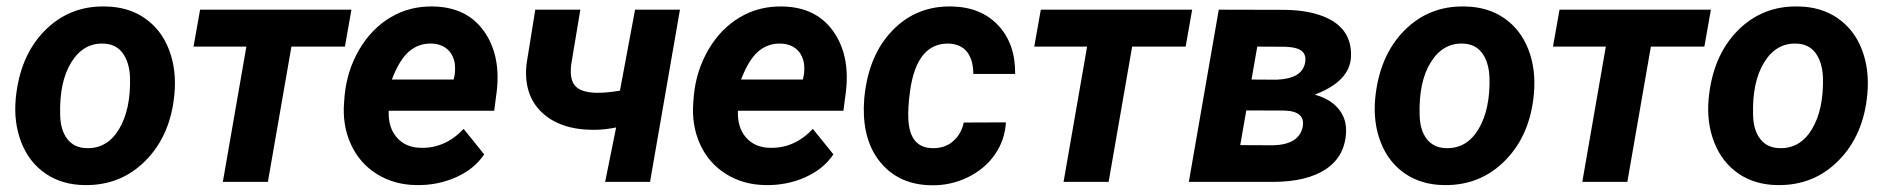

<svg xmlns="http://www.w3.org/2000/svg" viewBox="-20 -558 5787 589"><path d="M303.7 -538.1Q373.5 -537.1 424.1 -502.2Q474.6 -467.3 498.3 -406Q522 -344.7 515.1 -270Q503.9 -144 427.5 -66.2Q351.1 11.7 238.8 9.8Q169.9 8.8 119.6 -25.6Q69.3 -60.1 45.4 -121.1Q21.5 -182.1 28.3 -255.9Q41 -386.7 117.2 -463.9Q193.4 -541 303.7 -538.1ZM164.6 -205.6Q165.5 -158.7 186.5 -131.6Q207.5 -104.5 245.6 -103.5Q309.1 -101.6 345.2 -161.9Q381.3 -222.2 378.9 -320.3Q377 -367.2 356.2 -395.3Q335.4 -423.3 296.9 -424.3Q235.4 -426.3 198.5 -366.5Q161.6 -306.6 164.6 -205.6Z M1038.1 -415H874L801.8 0H663.6L735.8 -415H573.7L593.8 -528.3H1058.1Z M1258.8 9.8Q1189.5 9.3 1136 -24.2Q1082.5 -57.6 1056.2 -116Q1029.8 -174.3 1035.6 -244.6L1037.1 -264.2Q1044.4 -341.3 1082 -405.8Q1119.6 -470.2 1178.7 -505.1Q1237.8 -540 1309.6 -538.1Q1411.6 -536.1 1464.1 -463.1Q1516.6 -390.1 1503.9 -278.3L1496.1 -218.3H1172.4Q1170.4 -167 1197.3 -136.2Q1224.1 -105.5 1270.5 -104.5Q1345.7 -102.5 1402.3 -162.6L1465.3 -84.5Q1435.5 -39.6 1379.4 -14.4Q1323.2 10.7 1258.8 9.8ZM1302.7 -424.3Q1264.6 -425.3 1235.1 -400.4Q1205.6 -375.5 1182.1 -314H1371.6L1374.5 -326.7Q1377.4 -346.2 1375 -363.8Q1370.1 -392.1 1351.1 -408Q1332 -423.8 1302.7 -424.3Z M1974.1 0H1836.4L1870.1 -167Q1833.5 -159.7 1801.8 -159.7Q1698.2 -159.7 1641.8 -213.6Q1585.4 -267.6 1595.2 -361.3L1622.1 -528.3H1760.3L1732.4 -360.8Q1726.6 -314.9 1744.1 -294.9Q1761.7 -274.9 1807.6 -273.4Q1836.9 -272.5 1881.8 -279.8L1928.2 -528.3H2065.9Z M2330.1 9.8Q2260.7 9.3 2207.3 -24.2Q2153.8 -57.6 2127.4 -116Q2101.1 -174.3 2106.9 -244.6L2108.4 -264.2Q2115.7 -341.3 2153.3 -405.8Q2190.9 -470.2 2250 -505.1Q2309.1 -540 2380.9 -538.1Q2482.9 -536.1 2535.4 -463.1Q2587.9 -390.1 2575.2 -278.3L2567.4 -218.3H2243.7Q2241.7 -167 2268.6 -136.2Q2295.4 -105.5 2341.8 -104.5Q2417 -102.5 2473.6 -162.6L2536.6 -84.5Q2506.8 -39.6 2450.7 -14.4Q2394.5 10.7 2330.1 9.8ZM2374 -424.3Q2335.9 -425.3 2306.4 -400.4Q2276.9 -375.5 2253.4 -314H2442.9L2445.8 -326.7Q2448.7 -346.2 2446.3 -363.8Q2441.4 -392.1 2422.4 -408Q2403.3 -423.8 2374 -424.3Z M2839.8 -103.5Q2877.9 -102.5 2903.3 -124.3Q2928.7 -146 2936.5 -182.1L3065.9 -182.6Q3062.5 -127 3031 -82.5Q2999.5 -38.1 2947 -13.2Q2894.5 11.7 2836.4 10.3Q2740.2 8.8 2684.1 -56.2Q2627.9 -121.1 2629.9 -229L2631.3 -255.9L2631.8 -261.2Q2645 -390.1 2718.8 -465.6Q2792.5 -541 2900.9 -538.1Q2990.2 -536.1 3042.7 -479.7Q3095.2 -423.3 3094.2 -331.1H2965.8Q2965.8 -373.5 2947.3 -397.9Q2928.7 -422.4 2891.6 -424.3Q2793 -427.2 2772 -280.3Q2764.6 -227.1 2766.6 -190.4Q2771.5 -105 2839.8 -103.5Z M3617.2 -415H3453.1L3380.9 0H3242.7L3314.9 -415H3152.8L3172.9 -528.3H3637.2Z M3627 0 3718.8 -528.3 3925.3 -527.8Q4001 -525.9 4049.8 -503.4Q4127.4 -467.8 4124.5 -384.8Q4121.6 -308.6 4013.2 -267.6Q4059.1 -255.4 4084.7 -225.8Q4110.4 -196.3 4109.4 -154.8Q4106.9 -79.1 4048.1 -39.6Q3989.3 0 3883.8 0ZM3803.2 -219.2 3784.7 -112.8 3886.2 -112.3Q3964.8 -114.7 3976.1 -168Q3985.8 -216.3 3921.4 -218.8ZM3819.3 -314 3896 -313.5Q3974.1 -316.4 3983.4 -364.7Q3988.3 -387.2 3975.1 -400.1Q3961.9 -413.1 3922.4 -414.6L3836.9 -415Z M4474.1 -538.1Q4543.9 -537.1 4594.5 -502.2Q4645 -467.3 4668.7 -406Q4692.4 -344.7 4685.5 -270Q4674.3 -144 4597.9 -66.2Q4521.5 11.7 4409.2 9.8Q4340.3 8.8 4290 -25.6Q4239.7 -60.1 4215.8 -121.1Q4191.9 -182.1 4198.7 -255.9Q4211.4 -386.7 4287.6 -463.9Q4363.8 -541 4474.1 -538.1ZM4335 -205.6Q4335.9 -158.7 4356.9 -131.6Q4377.9 -104.5 4416 -103.5Q4479.5 -101.6 4515.6 -161.9Q4551.8 -222.2 4549.3 -320.3Q4547.4 -367.2 4526.6 -395.3Q4505.9 -423.3 4467.3 -424.3Q4405.8 -426.3 4368.9 -366.5Q4332 -306.6 4335 -205.6Z M5208.5 -415H5044.4L4972.2 0H4834L4906.2 -415H4744.1L4764.2 -528.3H5228.5Z M5497.1 -538.1Q5566.9 -537.1 5617.4 -502.2Q5668 -467.3 5691.7 -406Q5715.3 -344.7 5708.5 -270Q5697.3 -144 5620.8 -66.2Q5544.4 11.7 5432.1 9.8Q5363.3 8.8 5313 -25.6Q5262.7 -60.1 5238.8 -121.1Q5214.8 -182.1 5221.7 -255.9Q5234.4 -386.7 5310.5 -463.9Q5386.7 -541 5497.1 -538.1ZM5357.9 -205.6Q5358.9 -158.7 5379.9 -131.6Q5400.9 -104.5 5439 -103.5Q5502.4 -101.6 5538.6 -161.9Q5574.7 -222.2 5572.3 -320.3Q5570.3 -367.2 5549.6 -395.3Q5528.8 -423.3 5490.2 -424.3Q5428.7 -426.3 5391.8 -366.5Q5355 -306.6 5357.9 -205.6Z"/></svg>

Font: RobotoInd
Style: Bold Italic
Weight: 700
Italic angle: -12°
Designer: Google
Version: Version 2.001150; 2014